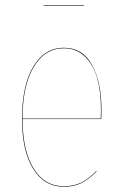

<svg xmlns="http://www.w3.org/2000/svg" viewBox="-20 -711 471 740"><path d="M304.2 -690.9V-689H147.9V-690.9ZM371.1 -288.1Q371.1 -266.1 370.1 -252H66.9Q67.4 -128.4 110.1 -60.8Q152.8 6.8 226.1 6.8Q264.2 6.8 293 -7.3Q321.8 -21.5 351.1 -51.8L352.1 -49.8Q321.8 -19.5 293.5 -5.4Q265.1 8.8 226.1 8.8Q151.4 8.8 108.2 -59.8Q64.9 -128.4 64.9 -252.9Q64.9 -381.3 108.2 -454.1Q151.4 -526.9 226.1 -526.9Q298.3 -526.9 334.7 -460.9Q371.1 -395 371.1 -288.1ZM368.2 -253.9Q369.1 -267.1 369.1 -288.1Q369.1 -357.4 354.7 -409.2Q340.3 -460.9 307.4 -492.9Q274.4 -524.9 226.1 -524.9Q152.8 -524.9 109.9 -452.9Q66.9 -380.9 66.9 -253.9Z"/></svg>

Font: Fira Sans Compressed Two
Style: Regular
Weight: 100
Width: 1
Designer: Carrois Corporate & Edenspiekermann AG
Foundry: Carrois Corporate GbR & Edenspiekermann AG
Version: Version 4.203;PS 004.203;hotconv 1.0.88;makeotf.lib2.5.64775